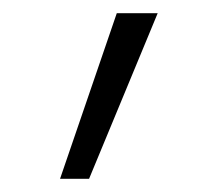

<svg xmlns="http://www.w3.org/2000/svg" viewBox="-20 -705 330 291"><path d="M71 -434H115L219 -685H157Z"/></svg>

Font: FiraGO Light
Style: Regular
Weight: 300
Designer: bBox Type
Foundry: bBox Type GmbH
Version: Version 1.001;PS 001.001;hotconv 1.0.88;makeotf.lib2.5.64775